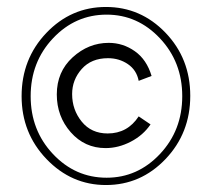

<svg xmlns="http://www.w3.org/2000/svg" viewBox="-20 -607 604 551"><path d="M42 -331Q42 -438 113 -512.5Q184 -587 284 -587Q384 -587 455 -513Q526 -439 526 -332Q526 -225 455 -150.5Q384 -76 284 -76Q185 -76 113.5 -150.5Q42 -225 42 -331ZM286 -97Q375 -97 439 -165Q503 -233 503 -331Q503 -429 439 -497Q375 -565 286 -565Q196 -565 132 -497Q68 -429 68 -331Q68 -233 132 -165Q196 -97 286 -97ZM143 -336Q143 -401 188.5 -442.5Q234 -484 292 -484Q333 -484 367 -460Q401 -436 415 -389L378 -375Q372 -406 347 -423Q322 -440 290 -440Q242 -440 214.5 -409Q187 -378 187 -337Q187 -292 214.5 -258Q242 -224 289 -224Q346 -224 378 -273L412 -250Q391 -219 355.5 -200.5Q320 -182 283 -182Q223 -182 183 -227.5Q143 -273 143 -336Z"/></svg>

Font: Lobster Two
Style: Italic
Weight: 400
Designer: Pablo Impallari
Foundry: Pablo Impallari. www.impallari.com
Version: Version 1.006